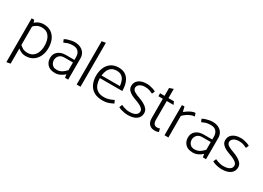

<svg xmlns="http://www.w3.org/2000/svg" viewBox="-15 -1580 3663 2672"><g transform="rotate(30 1816.5 -243.5)"><path d="M133 208V-419L112 -485H71V219ZM121 -376Q147 -406 180 -426Q213 -446 261 -446Q316 -446 350.5 -419.5Q385 -393 401.5 -347Q418 -301 418 -241Q418 -185 400.5 -139Q383 -93 348 -66Q313 -39 259 -39Q207 -39 176 -59.5Q145 -80 120 -103L100 -63Q120 -45 143.5 -27.5Q167 -10 195 1.5Q223 13 256 13Q328 13 378 -20.5Q428 -54 454.5 -112Q481 -170 481 -242Q481 -318 455.5 -375.5Q430 -433 381 -465.5Q332 -498 260 -498Q229 -498 200 -488.5Q171 -479 146 -461.5Q121 -444 101 -421Z M629 -136Q629 -178 657 -209Q685 -240 739 -240H876V-117Q851 -86 813.5 -62Q776 -38 729 -38Q693 -38 671 -53Q649 -68 639 -91Q629 -114 629 -136ZM621 -412Q647 -424 677 -435Q707 -446 760 -446Q819 -446 847.5 -413Q876 -380 876 -330V-281H741Q665 -282 616.5 -243.5Q568 -205 568 -136Q568 -73 608.5 -30Q649 13 731 13Q774 13 815 -7.5Q856 -28 879 -52L887 0H938V-340Q938 -388 916 -423.5Q894 -459 853.5 -478.5Q813 -498 757 -498Q737 -498 707.5 -492.5Q678 -487 649.5 -478Q621 -469 602 -456Z M1136 0V-706L1074 -696V0Z M1669 -239V-244Q1669 -317 1647.5 -374.5Q1626 -432 1581.5 -465Q1537 -498 1466 -498Q1395 -498 1346 -465Q1297 -432 1272 -375Q1247 -318 1246 -245Q1246 -170 1272.5 -111.5Q1299 -53 1353.5 -20Q1408 13 1492 13Q1530 13 1559.5 6.5Q1589 0 1614 -10.5Q1639 -21 1662 -33L1641 -79Q1604 -60 1567.5 -48.5Q1531 -37 1489 -37Q1424 -37 1384.5 -63.5Q1345 -90 1327.5 -135.5Q1310 -181 1309 -239ZM1311 -282Q1316 -330 1333.5 -367Q1351 -404 1383 -425Q1415 -446 1463 -446Q1511 -446 1541 -425Q1571 -404 1586.5 -367Q1602 -330 1606 -282Z M1745 -25Q1764 -13 1791.5 -4.5Q1819 4 1847.5 8.5Q1876 13 1896 13Q1989 13 2038.5 -23.5Q2088 -60 2088 -124Q2088 -163 2064 -191Q2040 -219 2003 -239.5Q1966 -260 1926 -274Q1875 -291 1838 -312.5Q1801 -334 1800 -368Q1800 -403 1833 -425.5Q1866 -448 1917 -448Q1962 -448 1993.5 -436Q2025 -424 2045 -414L2065 -458Q2049 -470 2022 -479Q1995 -488 1967.5 -493Q1940 -498 1919 -498Q1837 -498 1789 -462.5Q1741 -427 1741 -364Q1741 -326 1764.5 -299Q1788 -272 1824 -254Q1860 -236 1898 -223Q1933 -211 1963 -196Q1993 -181 2011.5 -162Q2030 -143 2030 -119Q2030 -92 2013.5 -73.5Q1997 -55 1967.5 -46Q1938 -37 1898 -37Q1873 -37 1849 -42Q1825 -47 1804 -54.5Q1783 -62 1765 -71Z M2363 -475H2275V-623L2212 -601V-475H2140L2141 -428H2212V-116Q2212 -74 2227 -45.5Q2242 -17 2268.5 -2Q2295 13 2330 13Q2343 13 2355 11.5Q2367 10 2377.5 7Q2388 4 2396 1L2384 -50Q2379 -48 2366.5 -44.5Q2354 -41 2343 -41Q2306 -41 2290.5 -64Q2275 -87 2275 -123V-428H2384Z M2548 0V-346Q2567 -367 2595.5 -387.5Q2624 -408 2657.5 -422Q2691 -436 2721 -436L2704 -485Q2679 -485 2648.5 -472Q2618 -459 2590.5 -441Q2563 -423 2545 -408L2527 -485H2486V0Z M2844 -136Q2844 -178 2872 -209Q2900 -240 2954 -240H3091V-117Q3066 -86 3028.5 -62Q2991 -38 2944 -38Q2908 -38 2886 -53Q2864 -68 2854 -91Q2844 -114 2844 -136ZM2836 -412Q2862 -424 2892 -435Q2922 -446 2975 -446Q3034 -446 3062.5 -413Q3091 -380 3091 -330V-281H2956Q2880 -282 2831.5 -243.5Q2783 -205 2783 -136Q2783 -73 2823.5 -30Q2864 13 2946 13Q2989 13 3030 -7.5Q3071 -28 3094 -52L3102 0H3153V-340Q3153 -388 3131 -423.5Q3109 -459 3068.5 -478.5Q3028 -498 2972 -498Q2952 -498 2922.5 -492.5Q2893 -487 2864.5 -478Q2836 -469 2817 -456Z M3255 -25Q3274 -13 3301.5 -4.5Q3329 4 3357.5 8.5Q3386 13 3406 13Q3499 13 3548.5 -23.5Q3598 -60 3598 -124Q3598 -163 3574 -191Q3550 -219 3513 -239.5Q3476 -260 3436 -274Q3385 -291 3348 -312.5Q3311 -334 3310 -368Q3310 -403 3343 -425.5Q3376 -448 3427 -448Q3472 -448 3503.5 -436Q3535 -424 3555 -414L3575 -458Q3559 -470 3532 -479Q3505 -488 3477.5 -493Q3450 -498 3429 -498Q3347 -498 3299 -462.5Q3251 -427 3251 -364Q3251 -326 3274.5 -299Q3298 -272 3334 -254Q3370 -236 3408 -223Q3443 -211 3473 -196Q3503 -181 3521.5 -162Q3540 -143 3540 -119Q3540 -92 3523.5 -73.5Q3507 -55 3477.5 -46Q3448 -37 3408 -37Q3383 -37 3359 -42Q3335 -47 3314 -54.5Q3293 -62 3275 -71Z"/></g></svg>

Font: Catamaran Light
Style: Regular
Weight: 300
Designer: Pria Ravichandran
Version: Version 2.000